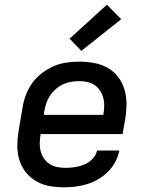

<svg xmlns="http://www.w3.org/2000/svg" viewBox="-20 -791 640 819"><path d="M252 8Q221 8 190.5 2.5Q160 -3 134.5 -18Q109 -33 90.5 -56Q72 -79 63 -107.5Q54 -136 54 -167.5Q54 -199 59 -231L76 -331Q80 -358 90 -385Q100 -412 117 -436Q134 -460 158 -478.5Q182 -497 208.5 -508.5Q235 -520 263 -524Q291 -528 318 -528Q350 -528 380.5 -522.5Q411 -517 437.5 -502.5Q464 -488 482.5 -464.5Q501 -441 510 -412.5Q519 -384 519.5 -352.5Q520 -321 515 -289L503 -219H153V-217Q150 -199 149.5 -181Q149 -163 153.5 -146Q158 -129 167.5 -115Q177 -101 191.5 -91.5Q206 -82 223.5 -78.5Q241 -75 259 -75Q279 -75 299.5 -78Q320 -81 339.5 -89Q359 -97 374.5 -113Q390 -129 394 -149H489Q484 -124 472 -101Q460 -78 441 -59Q422 -40 399 -26.5Q376 -13 351.5 -5.5Q327 2 302 5Q277 8 252 8ZM167 -301H421V-303Q424 -321 424.5 -339Q425 -357 420.5 -373.5Q416 -390 407 -404Q398 -418 384.5 -427.5Q371 -437 353.5 -441Q336 -445 318 -445Q301 -445 283.5 -442Q266 -439 249.5 -431.5Q233 -424 218.5 -411.5Q204 -399 194 -384Q184 -369 178 -352Q172 -335 169 -317ZM327 -574 277 -626 436 -771 497 -709Z"/></svg>

Font: Iosevka Md Ex Obl
Style: Regular
Weight: 500
Width: 7
Italic angle: -9°
Monospace: yes
Designer: Belleve Invis
Foundry: Belleve Invis
Version: Version 32.5.0; ttfautohint (v1.8.4)